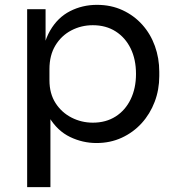

<svg xmlns="http://www.w3.org/2000/svg" viewBox="-20 -572 729 792"><path d="M92 200V-534H168V-303L150 -305Q155 -391 186.5 -445.5Q218 -500 269 -526Q320 -552 380 -552Q438 -552 485.5 -530Q533 -508 567 -470Q601 -432 619 -382Q637 -332 637 -276V-258Q637 -202 618 -152Q599 -102 564.5 -64Q530 -26 482.5 -4Q435 18 378 18Q321 18 269 -7Q217 -32 183 -88Q149 -144 144 -235L188 -155V200ZM363 -66Q417 -66 457 -91.5Q497 -117 519 -162.5Q541 -208 541 -267Q541 -327 519 -372Q497 -417 457 -442.5Q417 -468 363 -468Q315 -468 274 -446.5Q233 -425 208.5 -384.5Q184 -344 184 -287V-241Q184 -186 209 -147Q234 -108 275 -87Q316 -66 363 -66Z"/></svg>

Font: SVN-Sora Variable
Style: Regular
Weight: 400
Designer: Jonathan Barnbrook, Julián Moncada
Foundry: Barnbrook Fonts
Version: Version 2.000 - Viet hoa boi STYLEno.1 Fonts